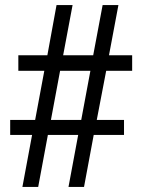

<svg xmlns="http://www.w3.org/2000/svg" viewBox="-20 -734 559 754"><path d="M68 0H130L168 -204H287L249 0H310L348 -204H467V-263H360L397 -456H499V-517H408L445 -714H383L346 -517H228L265 -714H202L166 -517H52V-456H154L118 -263H20V-204H106ZM180 -263 216 -456H335L299 -263Z"/></svg>

Font: Noto Serif Lao SemiCondensed Medium
Style: Regular
Weight: 500
Width: 4
Designer: Monotype Design Team
Foundry: Monotype Imaging Inc.
Version: Version 2.003